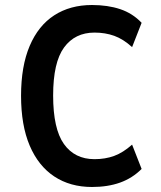

<svg xmlns="http://www.w3.org/2000/svg" viewBox="-20 -735 641 766"><path d="M347 11Q260 11 196.5 -31Q133 -73 98.5 -154Q64 -235 64 -353Q64 -471 98.5 -552Q133 -633 196.5 -674Q260 -715 347 -715Q410 -715 459.5 -698.5Q509 -682 545 -644L507 -547Q472 -579 436 -592Q400 -605 357 -605Q279 -605 235.5 -545.5Q192 -486 192 -354Q192 -221 235 -160.5Q278 -100 357 -100Q400 -100 435.5 -113Q471 -126 507 -158L545 -61Q508 -24 459 -6.5Q410 11 347 11Z"/></svg>

Font: Nunito Sans 7pt Condensed
Style: Bold
Weight: 700
Width: 3
Designer: Vernon Adams
Foundry: Vernon Adams
Version: Version 3.101;gftools[0.9.27]